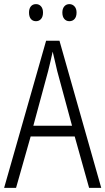

<svg xmlns="http://www.w3.org/2000/svg" viewBox="-20 -964 512 933"><path d="M413 -51 343 -301H129L58 -51H0L204 -766H269L472 -51ZM258 -619Q253 -642 247 -666.5Q241 -691 236 -713Q231 -690 225.5 -666.5Q220 -643 214 -619L142 -353H330ZM121 -903Q121 -922 130 -933Q139 -944 155 -944Q170 -944 179.5 -933Q189 -922 189 -903Q189 -883 179.5 -872Q170 -861 155 -861Q139 -861 130 -872Q121 -883 121 -903ZM283 -903Q283 -922 292.5 -933Q302 -944 317 -944Q332 -944 342 -933Q352 -922 352 -903Q352 -883 342.5 -872Q333 -861 317 -861Q302 -861 292.5 -872Q283 -883 283 -903Z"/></svg>

Font: Noto Sans Tamil UI Condensed Light
Style: Regular
Weight: 300
Width: 3
Designer: Jelle Bosma - Monotype Design Team
Foundry: Monotype Imaging Inc.
Version: Version 2.004; ttfautohint (v1.8.4.7-5d5b)